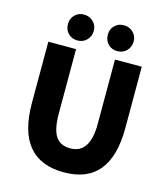

<svg xmlns="http://www.w3.org/2000/svg" viewBox="-138 -1071 1039 1191"><g transform="rotate(15 381.5 -475.0)"><path d="M82 -350V-744H260V-331Q260 -228 291 -183Q321 -140 384 -140Q510 -140 510 -331V-744H682V-350Q682 14 384 14Q82 14 82 -350ZM194 -822Q171 -846 171 -882Q171 -917 194 -940Q217 -964 253 -964Q289 -964 313 -940Q337 -917 337 -882Q337 -846 313 -822Q290 -798 253 -798Q217 -798 194 -822ZM450 -822Q427 -846 427 -882Q427 -917 450 -940Q473 -964 509 -964Q545 -964 569 -940Q593 -917 593 -882Q593 -846 569 -822Q546 -798 509 -798Q473 -798 450 -822Z"/></g></svg>

Font: KaiGen Gothic KR Heavy
Style: Heavy
Weight: 900
Designer: Ryoko NISHIZUKA  (kana & ideographs); Paul D. Hunt (Latin, Greek & Cyrillic); Wenlong ZHANG  (bopomofo); Sandoll Communi
Foundry: Adobe Systems Incorporated
Version: Version 1.002 March 28, 2018